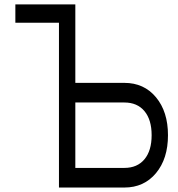

<svg xmlns="http://www.w3.org/2000/svg" viewBox="-20 -840 797 860"><path d="M659.2 -234.4Q659.2 -303.7 627 -342.3Q594.7 -380.9 537.1 -380.9H317.4V-87.9H537.1Q594.7 -87.9 627 -126.5Q659.2 -165 659.2 -234.4ZM317.4 -820.3V-468.8H537.1Q625 -468.8 678.7 -404.3Q732.4 -339.8 732.4 -234.4Q732.4 -128.9 678.7 -64.5Q625 0 537.1 0H244.1V-738.3H48.8V-820.3Z"/></svg>

Font: Gap Sans
Style: Regular
Weight: 400
Designer: Alexandre Liziard and Étienne Ozeray
Foundry: Interstices.io
Version: Version 1.6.1 - December 3. 2014